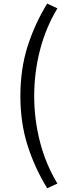

<svg xmlns="http://www.w3.org/2000/svg" viewBox="-20 -838 378 1055"><path d="M239.3 196.5Q170.4 84 131.2 -39.7Q92 -163.3 92 -310.7Q92 -458 131.2 -582Q170.4 -705.9 239.3 -818.4L295.4 -792Q231 -685.2 199.4 -561.6Q167.9 -438 167.9 -310.7Q167.9 -183 199.4 -59.6Q231 63.9 295.4 170.6Z"/></svg>

Font: Noto Sans JP
Style: Regular
Weight: 100
Designer: Ryoko NISHIZUKA 西塚涼子 (kana, bopomofo & ideographs); Paul D. Hunt (Latin, Greek & Cyrillic); Sandoll Communications 산돌커뮤니
Foundry: Adobe
Version: Version 2.004;hotconv 1.0.118;makeotfexe 2.5.65603